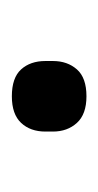

<svg xmlns="http://www.w3.org/2000/svg" viewBox="61 -630 169 332"><g transform="rotate(-90 146.0 -463.5)"><path d="M146 -399Q115 -399 100 -415.5Q85 -432 85 -457V-470Q85 -496 100 -512Q115 -528 146 -528Q178 -528 192.5 -512Q207 -496 207 -470V-457Q207 -432 192.5 -415.5Q178 -399 146 -399Z"/></g></svg>

Font: IBM Plex Sans
Style: Regular
Weight: 400
Designer: Mike Abbink, Paul van der Laan, Pieter van Rosmalen
Foundry: Bold Monday
Version: Version 3.201